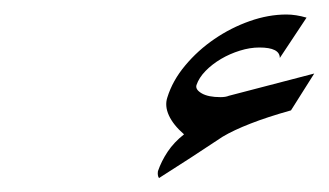

<svg xmlns="http://www.w3.org/2000/svg" viewBox="-20 -872 462 270"><path d="M421.9 -768.6 389.2 -716.8Q356 -707.5 332.3 -698.2Q308.6 -689 293 -679.7Q271 -665 248.8 -650.6Q226.6 -636.2 203.6 -621.6Q201.2 -625 202.1 -631.3Q207 -645.5 215.8 -658.7Q224.6 -671.9 238.8 -683.1Q223.6 -696.3 217.5 -709.7Q211.4 -723.1 215.3 -734.9Q222.7 -758.8 240.5 -780Q258.3 -801.3 281.5 -817.1Q304.7 -833 331.1 -842.3Q357.4 -851.6 382.8 -851.6Q396 -851.6 411.1 -847.2L373.5 -790.5Q373.5 -805.2 344.7 -805.2Q331.5 -805.2 317.4 -800.8Q303.2 -796.4 290.8 -789.1Q278.3 -781.7 269 -772.2Q259.8 -762.7 256.3 -752.4Q254.4 -746.1 263.7 -740.7Q272.9 -735.4 290 -735.4Q297.4 -735.4 301.8 -737.3Z"/></svg>

Font: XB Khoramshahr
Style: Italic
Weight: 400
Italic angle: -12°
Designer: Behnam
Foundry: Irmug
Version: Version 8.005 2009